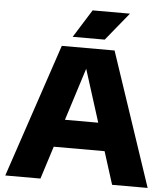

<svg xmlns="http://www.w3.org/2000/svg" viewBox="-62 -1005 927 1060"><g transform="rotate(5 402.0 -475.0)"><path d="M7 0 255.5 -740H548L796 0H599L391.5 -655H410L202 0ZM209 -181.5 254 -335H548.5L592.5 -181.5ZM311 -795 408 -950H615L488.5 -795Z"/></g></svg>

Font: Encode Sans SC SemiExpanded ExtraBold
Style: Regular
Weight: 800
Width: 6
Designer: Multiple Designers
Foundry: Impallari Type
Version: Version 3.002